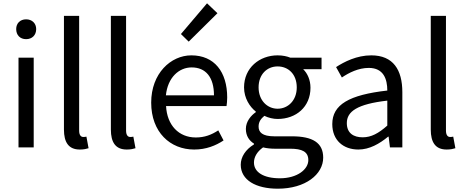

<svg xmlns="http://www.w3.org/2000/svg" viewBox="-20 -892 2819 1162"><path d="M92 0H184V-543H92ZM138 -655C174 -655 199 -679 199 -716C199 -751 174 -775 138 -775C102 -775 78 -751 78 -716C78 -679 102 -655 138 -655Z M463 13C488 13 503 9 516 5L503 -65C493 -63 489 -63 484 -63C470 -63 459 -74 459 -102V-796H367V-108C367 -31 395 13 463 13Z M747 13C772 13 787 9 800 5L787 -65C777 -63 773 -63 768 -63C754 -63 743 -74 743 -102V-796H651V-108C651 -31 679 13 747 13Z M1155 13C1228 13 1286 -11 1333 -42L1301 -103C1260 -76 1218 -60 1165 -60C1062 -60 991 -134 985 -250H1351C1353 -264 1355 -282 1355 -302C1355 -457 1277 -557 1138 -557C1014 -557 895 -448 895 -271C895 -92 1010 13 1155 13ZM984 -315C995 -423 1063 -484 1140 -484C1225 -484 1275 -425 1275 -315ZM1122 -640 1296 -812 1233 -872 1075 -686Z M1661 250C1829 250 1936 163 1936 62C1936 -28 1872 -67 1747 -67H1640C1567 -67 1545 -92 1545 -126C1545 -156 1560 -174 1580 -191C1604 -179 1634 -172 1660 -172C1772 -172 1859 -245 1859 -361C1859 -408 1841 -448 1815 -473H1926V-543H1737C1718 -551 1691 -557 1660 -557C1551 -557 1457 -482 1457 -363C1457 -298 1492 -245 1528 -217V-213C1499 -193 1468 -157 1468 -112C1468 -69 1489 -40 1517 -23V-18C1466 13 1437 58 1437 105C1437 198 1529 250 1661 250ZM1660 -234C1598 -234 1545 -284 1545 -363C1545 -443 1597 -490 1660 -490C1725 -490 1776 -443 1776 -363C1776 -284 1723 -234 1660 -234ZM1674 187C1575 187 1517 150 1517 92C1517 61 1533 28 1572 0C1596 6 1622 8 1642 8H1736C1808 8 1846 26 1846 77C1846 133 1779 187 1674 187Z M2149 13C2216 13 2277 -22 2329 -65H2332L2340 0H2415V-334C2415 -469 2360 -557 2227 -557C2139 -557 2063 -518 2014 -486L2049 -423C2092 -452 2149 -481 2212 -481C2301 -481 2324 -414 2324 -344C2093 -318 1991 -259 1991 -141C1991 -43 2058 13 2149 13ZM2175 -61C2121 -61 2079 -85 2079 -147C2079 -217 2141 -262 2324 -283V-132C2271 -85 2227 -61 2175 -61Z M2683 13C2708 13 2723 9 2736 5L2723 -65C2713 -63 2709 -63 2704 -63C2690 -63 2679 -74 2679 -102V-796H2587V-108C2587 -31 2615 13 2683 13Z"/></svg>

Font: Noto Sans CJK HK
Style: Regular
Weight: 400
Designer: Ryoko NISHIZUKA 西塚涼子 (kana, bopomofo & ideographs); Paul D. Hunt (Latin, Greek & Cyrillic); Sandoll Communications 산돌커뮤니
Foundry: Adobe
Version: Version 2.004;hotconv 1.0.118;makeotfexe 2.5.65603